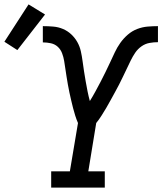

<svg xmlns="http://www.w3.org/2000/svg" viewBox="-104 -854 739 874"><path d="M129 0V-74H214L251 -294Q244 -310 238.5 -327.5Q233 -345 228.5 -362.5Q224 -380 220 -397.5Q216 -415 212 -433Q208 -451 205 -469Q202 -487 199 -505Q196 -523 193.5 -541Q191 -559 188 -577Q185 -595 178.5 -612Q172 -629 159 -641Q146 -653 128 -657Q110 -661 91 -661V-735Q115 -735 138.5 -733Q162 -731 183 -722Q204 -713 220.5 -697.5Q237 -682 248 -662.5Q259 -643 264 -620.5Q269 -598 272 -575Q275 -552 278.5 -529.5Q282 -507 286 -484Q290 -461 294.5 -438.5Q299 -416 305 -394Q318 -415 330 -437Q342 -459 353.5 -481Q365 -503 376 -525.5Q387 -548 397.5 -570.5Q408 -593 418.5 -615.5Q429 -638 443.5 -658.5Q458 -679 477.5 -696Q497 -713 520.5 -722Q544 -731 568 -733Q592 -735 615 -735V-662Q596 -662 576.5 -658.5Q557 -655 540 -643Q523 -631 511.5 -614Q500 -597 491 -578.5Q482 -560 473.5 -542Q465 -524 456 -505.5Q447 -487 438 -469Q429 -451 419 -433.5Q409 -416 399.5 -398Q390 -380 379.5 -362.5Q369 -345 358 -327.5Q347 -310 334 -294L298 -74H373V0ZM-25 -626 -84 -664 26 -834 101 -788Z"/></svg>

Font: Iosevka Curly Slab Extended
Style: Italic
Weight: 400
Width: 7
Italic angle: -9°
Monospace: yes
Designer: Belleve Invis
Foundry: Belleve Invis
Version: Version 11.1.0; ttfautohint (v1.8.3)